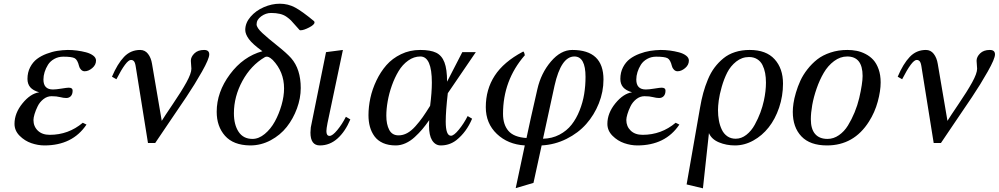

<svg xmlns="http://www.w3.org/2000/svg" viewBox="-20 -771 5378 1034"><path d="M445.8 -100.1Q370.6 12.2 219.2 12.2Q184.6 12.2 148.9 0Q113.3 -12.2 85.7 -39.8Q58.1 -67.4 58.1 -104Q58.1 -161.6 101.1 -214.4Q144 -267.1 190.9 -273.9Q157.7 -283.7 142.8 -301.3Q127.9 -318.8 127.9 -346.2Q127.9 -380.9 142.3 -408.7Q156.7 -436.5 179 -453.4Q201.2 -470.2 231 -481.4Q260.7 -492.7 288.8 -497.1Q316.9 -501.5 345.2 -502Q369.6 -502 394.5 -498.8Q419.4 -495.6 443.4 -489.3Q467.3 -482.9 482.2 -471.4Q497.1 -460 497.1 -444.8Q497.1 -421.4 476.8 -404.3Q456.5 -387.2 436 -387.2Q424.8 -387.2 416.5 -395.8Q408.2 -404.3 405.8 -415Q397.5 -449.2 382.1 -457.5Q366.7 -465.8 320.8 -465.8Q293.9 -465.8 272.2 -453.6Q250.5 -441.4 238.5 -422.4Q226.6 -403.3 220.2 -382.8Q213.9 -362.3 213.9 -342.8Q213.9 -289.1 265.1 -289.1Q281.2 -289.1 311 -293.9Q340.8 -298.8 350.1 -298.8Q371.1 -298.8 371.1 -283.2Q371.1 -263.7 361.6 -253.4Q352.1 -243.2 336.9 -243.2Q322.3 -243.2 303.7 -248Q285.2 -252.9 257.8 -252.9Q233.9 -252.9 213.9 -237.1Q193.8 -221.2 182.9 -198.7Q171.9 -176.3 166 -156.5Q160.2 -136.7 160.2 -125Q160.2 -90.3 183.6 -67.6Q207 -44.9 248 -44.9Q348.6 -44.9 425.8 -109.9Z M606.9 -344.2 583 -357.9Q612.3 -427.2 647.9 -464.6Q683.6 -502 734.9 -502Q760.7 -502 777.1 -481Q793.5 -460 798.8 -426.8L851.1 -120.1Q863.3 -140.6 910.4 -210Q957.5 -279.3 984.1 -327.6Q1010.7 -376 1010.7 -400.9L1007.8 -443.8Q1007.8 -464.8 1026.9 -483.4Q1045.9 -502 1079.1 -502Q1106.9 -502 1106.9 -478Q1106.9 -454.6 1067.9 -385.5Q1028.8 -316.4 983.4 -248.5Q938 -180.7 883.5 -101.1Q829.1 -21.5 815.9 -1H776.9L713.9 -394Q713.4 -397.5 712.4 -403.6Q711.4 -409.7 710.9 -412.6Q710.4 -415.5 709.5 -420.7Q708.5 -425.8 707.5 -428.5Q706.5 -431.2 705.1 -435.1Q703.6 -439 701.7 -440.9Q699.7 -442.9 697.3 -444.8Q694.8 -446.8 691.9 -447.5Q689 -448.2 685.1 -448.2Q660.2 -448.2 606.9 -344.2Z M1393.1 -495.1Q1339.8 -533.7 1320.3 -560.5Q1300.8 -587.4 1300.8 -609.9Q1300.8 -647.5 1329.3 -680.7Q1357.9 -713.9 1400.9 -732.4Q1443.8 -751 1486.8 -751Q1531.2 -751 1569.1 -730.7Q1606.9 -710.4 1669.9 -658.2Q1673.8 -655.8 1673.8 -649.9Q1673.3 -637.7 1644.3 -622.8Q1615.2 -607.9 1598.6 -607.9Q1594.7 -607.9 1592.8 -609.9Q1584 -618.7 1570.1 -635.3Q1556.2 -651.9 1546.9 -661.1Q1537.6 -670.4 1522.7 -680.9Q1507.8 -691.4 1487.3 -696.3Q1466.8 -701.2 1439.9 -701.2Q1411.6 -701.2 1386.7 -683.1Q1361.8 -665 1361.8 -640.1Q1361.8 -621.6 1393.1 -592.8Q1424.3 -564 1473.9 -524.7Q1523.4 -485.4 1547.9 -458Q1599.6 -398.9 1599.6 -296.9Q1599.6 -242.2 1579.3 -187Q1559.1 -131.8 1524.4 -87.6Q1489.7 -43.5 1437.7 -15.6Q1385.7 12.2 1327.6 12.2H1325.7Q1236.3 10.7 1191.7 -39.8Q1147 -90.3 1147 -168.9Q1147 -274.9 1218.3 -370.8Q1289.6 -466.8 1393.1 -495.1ZM1339.8 -22.9Q1373.5 -22.9 1405.8 -49.6Q1438 -76.2 1460.2 -116.7Q1482.4 -157.2 1496.1 -204.8Q1509.8 -252.4 1509.8 -294.9Q1509.8 -384.3 1448.7 -448.2Q1448.2 -448.2 1444.1 -451.9Q1439.9 -455.6 1436.5 -458.3Q1433.1 -460.9 1427.5 -463.4Q1421.9 -465.8 1417 -465.8Q1410.2 -465.8 1405.8 -462.9Q1331.1 -418.9 1285.4 -335Q1239.7 -251 1239.7 -161.1Q1239.7 -99.1 1265.1 -61Q1290.5 -22.9 1339.8 -22.9Z M1826.7 -502 1743.7 -107.9Q1737.8 -77.6 1737.8 -64.9Q1737.8 -39.1 1754.9 -39.1Q1770.5 -39.1 1796.4 -70.3Q1822.3 -101.6 1842.8 -142.1L1866.7 -127.9Q1839.4 -62.5 1797.6 -25.1Q1755.9 12.2 1702.6 12.2Q1651.9 12.2 1651.9 -57.1Q1651.9 -67.4 1653.8 -85L1735.8 -490.2Z M2391.6 -269Q2380.4 -171.9 2380.4 -116.2Q2380.4 -40 2408.7 -40Q2424.3 -40 2451.2 -72.8Q2478 -105.5 2498.5 -146L2522.5 -131.8Q2492.2 -59.6 2437.5 -16.1Q2400.9 12.2 2353.5 12.2Q2324.2 12.2 2306.6 -16.1Q2290.5 -42.5 2290.5 -94.2Q2290.5 -114.3 2291.5 -124Q2272.5 -96.7 2254.6 -75.4Q2236.8 -54.2 2213.4 -32.7Q2189.9 -11.2 2163.8 0.5Q2137.7 12.2 2111.3 12.2Q2071.8 12.2 2042.7 -0.7Q2013.7 -13.7 1996.8 -36.9Q1980 -60.1 1972.2 -88.4Q1964.4 -116.7 1964.4 -150.9Q1964.4 -195.8 1974.6 -243.2Q1984.9 -290.5 2007.1 -337.2Q2029.3 -383.8 2061 -420.2Q2092.8 -456.5 2139.9 -479.2Q2187 -502 2242.7 -502Q2298.3 -502 2328.9 -487.1Q2359.4 -472.2 2373.5 -435.3Q2387.7 -398.4 2387.7 -331.1L2469.7 -490.2H2542.5ZM2296.4 -201.2Q2305.7 -273.4 2305.7 -326.2Q2305.7 -466.8 2243.7 -466.8Q2209 -466.8 2178.2 -444.8Q2147.5 -422.9 2126.5 -387.9Q2105.5 -353 2090.3 -310.3Q2075.2 -267.6 2067.9 -225.8Q2060.5 -184.1 2060.5 -147.9Q2060.5 -101.1 2076.2 -71.5Q2091.8 -42 2126.5 -42Q2150.4 -42 2172.9 -54.2Q2195.3 -66.4 2217.3 -91.1Q2239.3 -115.7 2256.3 -139.9Q2273.4 -164.1 2296.4 -201.2Z M2853 213.9 2757.3 242.2 2806.2 12.2Q2715.3 6.8 2655.8 -49.8Q2596.2 -106.4 2596.2 -193.8Q2596.2 -289.6 2644.3 -363.5Q2692.4 -437.5 2795.4 -492.2L2797.4 -493.2Q2800.8 -493.2 2803.5 -485.4Q2806.2 -477.5 2806.2 -470.2L2805.2 -472.2Q2689 -337.9 2689 -158.2Q2689 -99.6 2718.3 -65.9Q2747.6 -32.2 2815.4 -27.8Q2832.5 -110.4 2874 -291Q2893.6 -377 2946.8 -439.5Q3000 -502 3062 -502Q3230 -502 3230 -342.8Q3230 -276.9 3205.1 -214.4Q3180.2 -151.9 3137.2 -103.3Q3094.2 -54.7 3031.2 -23.2Q2968.3 8.3 2897 12.2ZM2904.3 -23.9Q2953.1 -24.9 2992.7 -45.7Q3032.2 -66.4 3058.1 -99.4Q3084 -132.3 3101.3 -176Q3118.7 -219.7 3126 -264.6Q3133.3 -309.6 3133.3 -356.9Q3133.3 -466.8 3073.2 -466.8Q3001.5 -466.8 2966.3 -309.1Z M3638.7 -100.1Q3563.5 12.2 3412.1 12.2Q3377.4 12.2 3341.8 0Q3306.2 -12.2 3278.6 -39.8Q3251 -67.4 3251 -104Q3251 -161.6 3293.9 -214.4Q3336.9 -267.1 3383.8 -273.9Q3350.6 -283.7 3335.7 -301.3Q3320.8 -318.8 3320.8 -346.2Q3320.8 -380.9 3335.2 -408.7Q3349.6 -436.5 3371.8 -453.4Q3394 -470.2 3423.8 -481.4Q3453.6 -492.7 3481.7 -497.1Q3509.8 -501.5 3538.1 -502Q3562.5 -502 3587.4 -498.8Q3612.3 -495.6 3636.2 -489.3Q3660.2 -482.9 3675 -471.4Q3689.9 -460 3689.9 -444.8Q3689.9 -421.4 3669.7 -404.3Q3649.4 -387.2 3628.9 -387.2Q3617.7 -387.2 3609.4 -395.8Q3601.1 -404.3 3598.6 -415Q3590.3 -449.2 3575 -457.5Q3559.6 -465.8 3513.7 -465.8Q3486.8 -465.8 3465.1 -453.6Q3443.4 -441.4 3431.4 -422.4Q3419.4 -403.3 3413.1 -382.8Q3406.7 -362.3 3406.7 -342.8Q3406.7 -289.1 3458 -289.1Q3474.1 -289.1 3503.9 -293.9Q3533.7 -298.8 3543 -298.8Q3564 -298.8 3564 -283.2Q3564 -263.7 3554.4 -253.4Q3544.9 -243.2 3529.8 -243.2Q3515.1 -243.2 3496.6 -248Q3478 -252.9 3450.7 -252.9Q3426.8 -252.9 3406.7 -237.1Q3386.7 -221.2 3375.7 -198.7Q3364.7 -176.3 3358.9 -156.5Q3353 -136.7 3353 -125Q3353 -90.3 3376.5 -67.6Q3399.9 -44.9 3440.9 -44.9Q3541.5 -44.9 3618.7 -109.9Z M3797.9 -54.2 3765.6 243.2 3677.7 222.2 3750 -190.9Q3757.3 -233.9 3767.3 -270.5Q3777.3 -307.1 3792.5 -343.5Q3807.6 -379.9 3828.4 -407.5Q3849.1 -435.1 3876 -457Q3902.8 -479 3938.7 -490.5Q3974.6 -502 4017.6 -502Q4106 -502 4151.4 -452.1Q4196.8 -402.3 4196.8 -320.8Q4196.8 -253.4 4175.8 -191.4Q4154.8 -129.4 4119.6 -85Q4084.5 -40.5 4036.9 -14.2Q3989.3 12.2 3938 12.2Q3891.6 12.2 3851.8 -4.4Q3812 -21 3797.9 -54.2ZM4093.8 -229Q4105 -280.3 4105 -326.2Q4105 -354 4100.6 -377.4Q4096.2 -400.9 4086.2 -420.9Q4076.2 -440.9 4057.6 -452.4Q4039.1 -463.9 4013.7 -463.9Q3975.6 -463.9 3944.8 -439.5Q3914.1 -415 3896.5 -380.4Q3878.9 -345.7 3866.9 -303.7Q3855 -261.7 3850.8 -230.5Q3846.7 -199.2 3846.7 -178.2Q3846.7 -148.4 3851.6 -122.1Q3856.4 -95.7 3867.2 -73Q3877.9 -50.3 3897 -37.1Q3916 -23.9 3941.9 -23.9Q3972.7 -23.9 3999.5 -44.9Q4026.4 -65.9 4044.7 -99.4Q4063 -132.8 4075 -165Q4086.9 -197.3 4093.8 -229Z M4249.5 -168.9Q4249.5 -189 4253.2 -214.4Q4256.8 -239.7 4266.4 -272.2Q4275.9 -304.7 4290.3 -336.2Q4304.7 -367.7 4328.4 -397.9Q4352.1 -428.2 4381.3 -451.2Q4410.6 -474.1 4452.6 -488Q4494.6 -502 4543.5 -502Q4569.3 -502 4593.3 -497.3Q4617.2 -492.7 4641.4 -480.2Q4665.5 -467.8 4683.1 -448.5Q4700.7 -429.2 4711.7 -398.2Q4722.7 -367.2 4722.7 -327.1Q4722.7 -281.2 4707 -223.6Q4691.4 -166 4659.7 -116.2Q4578.6 12.2 4433.6 12.2Q4342.3 12.2 4295.9 -36.6Q4249.5 -85.4 4249.5 -168.9ZM4346.7 -128.9Q4346.7 -76.2 4369.6 -49.6Q4392.6 -22.9 4436.5 -22.9Q4469.2 -22.9 4498 -43Q4526.9 -63 4546.6 -95.2Q4566.4 -127.4 4582.3 -165.8Q4598.1 -204.1 4607.2 -242.7Q4616.2 -281.2 4620.8 -311.8Q4625.5 -342.3 4625.5 -361.8Q4625.5 -466.8 4542.5 -466.8Q4504.9 -466.8 4471.7 -441.9Q4438.5 -417 4416.3 -378.9Q4394 -340.8 4377.9 -294.4Q4361.8 -248 4354.2 -205.3Q4346.7 -162.6 4346.7 -128.9Z M4838.4 -344.2 4814.5 -357.9Q4843.8 -427.2 4879.4 -464.6Q4915 -502 4966.3 -502Q4992.2 -502 5008.5 -481Q5024.9 -460 5030.3 -426.8L5082.5 -120.1Q5094.7 -140.6 5141.8 -210Q5189 -279.3 5215.6 -327.6Q5242.2 -376 5242.2 -400.9L5239.3 -443.8Q5239.3 -464.8 5258.3 -483.4Q5277.3 -502 5310.5 -502Q5338.4 -502 5338.4 -478Q5338.4 -454.6 5299.3 -385.5Q5260.3 -316.4 5214.8 -248.5Q5169.4 -180.7 5115 -101.1Q5060.5 -21.5 5047.4 -1H5008.3L4945.3 -394Q4944.8 -397.5 4943.8 -403.6Q4942.9 -409.7 4942.4 -412.6Q4941.9 -415.5 4940.9 -420.7Q4939.9 -425.8 4939 -428.5Q4938 -431.2 4936.5 -435.1Q4935.1 -439 4933.1 -440.9Q4931.2 -442.9 4928.7 -444.8Q4926.3 -446.8 4923.3 -447.5Q4920.4 -448.2 4916.5 -448.2Q4891.6 -448.2 4838.4 -344.2Z"/></svg>

Font: Linguistics Pro
Style: Italic
Weight: 400
Italic angle: -12°
Designer: Stefan Peev, Context Ltd
Foundry: Stefan Peev, Context Ltd
Version: Version 001.000